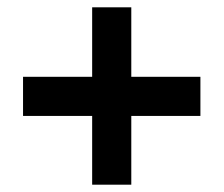

<svg xmlns="http://www.w3.org/2000/svg" viewBox="-20 -700 612 525"><path d="M232 -195H339V-383H528V-490H339V-680H232V-490H43V-383H232Z"/></svg>

Font: Noto Sans Kannada UI
Style: Bold
Weight: 700
Designer: Jelle Bosma - Monotype Design Team
Foundry: Monotype Imaging Inc.
Version: Version 2.005